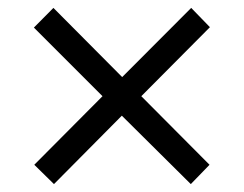

<svg xmlns="http://www.w3.org/2000/svg" viewBox="-20 -594 612 481"><path d="M459 -574.2 505.9 -525.9 334 -353 504.9 -181.2 458 -132.8 285.2 -304.2 115.2 -132.8 65.9 -181.2 236.8 -353 64.9 -524.9 113.8 -574.2 286.1 -400.9Z"/></svg>

Font: Zoram GWebM
Style: Regular
Weight: 400
Foundry: Ascender Corporation
Version: Version 1.000